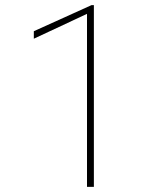

<svg xmlns="http://www.w3.org/2000/svg" viewBox="-20 -731 640 751"><path d="M347.2 0H320.3V-676.8L112.3 -579.6V-608.9L337.9 -710.9H347.2Z"/></svg>

Font: TypoPRO Roboto Mono
Style: Regular
Weight: 250
Designer: Google
Version: Version 2.000986; 2015; ttfautohint (v1.3)